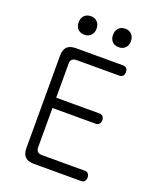

<svg xmlns="http://www.w3.org/2000/svg" viewBox="-168 -1039 936 1139"><g transform="rotate(20 300.0 -469.5)"><path d="M177 -414H450Q464 -414 472 -405Q480 -396 480 -381Q480 -367 472 -358Q464 -349 450 -349H177V-101Q177 -83 186.5 -74Q196 -65 214 -65H484Q499 -65 506.5 -56Q514 -47 514 -32Q514 -18 506.5 -9Q499 0 484 0H186Q149 0 131 -18Q113 -36 113 -74V-656Q113 -694 131 -712Q149 -730 186 -730H484Q499 -730 506.5 -721Q514 -712 514 -698Q514 -683 506.5 -674Q499 -665 484 -665H214Q196 -665 186.5 -656Q177 -647 177 -629ZM423 -822Q397 -822 381.5 -837.5Q366 -853 366 -880Q366 -907 381.5 -923Q397 -939 423 -939Q448 -939 463.5 -923Q479 -907 479 -880Q479 -854 463.5 -838Q448 -822 423 -822ZM206 -822Q180 -822 164.5 -837.5Q149 -853 149 -880Q149 -907 164.5 -923Q180 -939 206 -939Q231 -939 246.5 -923Q262 -907 262 -880Q262 -854 246.5 -838Q231 -822 206 -822Z"/></g></svg>

Font: Maple Mono NL ExtraLight
Style: Regular
Weight: 275
Monospace: yes
Designer: subframe7536
Version: Version 7.000